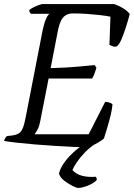

<svg xmlns="http://www.w3.org/2000/svg" viewBox="-28 -724 658 944"><path d="M399 0Q371 0 329 -2Q287 -4 238.5 -7Q190 -10 142 -14Q94 -18 54.5 -22.5Q15 -27 -8 -31Q-6 -39 -2.5 -44.5Q1 -50 6 -55L33 -58Q52 -61 64 -68Q76 -75 84 -94Q92 -113 99 -151L182 -577Q189 -610 198 -630.5Q207 -651 215 -656H124Q122 -658 119 -662.5Q116 -667 116 -675Q123 -681 136 -687.5Q149 -694 162.5 -699Q176 -704 181 -704H534Q557 -696 578 -683Q599 -670 610 -655Q601 -621 590.5 -588.5Q580 -556 569.5 -531.5Q559 -507 548 -497Q538 -492 526 -496.5Q514 -501 510 -504L515 -642Q496 -646 466 -649.5Q436 -653 401.5 -655.5Q367 -658 332 -658Q308 -658 293.5 -648Q279 -638 271 -620.5Q263 -603 258 -580L221 -389Q263 -390 296 -392Q329 -394 362.5 -397Q396 -400 437 -404L446 -392Q441 -373 435.5 -359.5Q430 -346 425 -338H211L170 -129Q166 -106 157.5 -89Q149 -72 142 -64H408L489 -223Q502 -223 513.5 -218.5Q525 -214 525 -209Q523 -186 515.5 -155.5Q508 -125 499 -95Q490 -65 483 -43Q474 -35 457.5 -25Q441 -15 425 -8Q409 -1 399 0ZM356 200Q349 200 328.5 190Q308 180 287.5 164Q267 148 262 129Q268 104 286.5 77.5Q305 51 331 27Q357 3 384 -14L438 -15Q411 3 388 27Q365 51 349.5 74Q334 97 328 112Q347 133 376.5 140.5Q406 148 443 145Q445 149 447 152.5Q449 156 447 162Q431 178 403 189Q375 200 356 200Z"/></svg>

Font: Texturina Medium 12pt Light
Style: Italic
Weight: 300
Italic angle: -11°
Version: Version 1.002